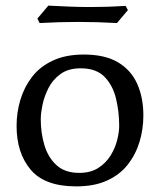

<svg xmlns="http://www.w3.org/2000/svg" viewBox="-20 -654 569 683"><path d="M490 -243Q490 -195 476.5 -150Q463 -105 435 -69Q407 -33 361.5 -12Q316 9 251 9Q139 9 89 -50.5Q39 -110 39 -206Q39 -254 52.5 -299Q66 -344 94 -380.5Q122 -417 168 -438.5Q214 -460 278 -460Q353 -460 399.5 -432.5Q446 -405 468 -356Q490 -307 490 -243ZM404 -206Q404 -257 392.5 -304Q381 -351 351.5 -381Q322 -411 267 -411Q223 -411 195 -390.5Q167 -370 152 -340Q137 -310 131 -280Q125 -250 125 -230Q125 -181 138 -137.5Q151 -94 181 -66.5Q211 -39 262 -39Q302 -39 329.5 -56.5Q357 -74 373.5 -101Q390 -128 397 -156.5Q404 -185 404 -206ZM435 -618 396 -572Q362 -574 327.5 -575Q293 -576 258 -576Q224 -576 190 -575Q156 -574 121 -572L113 -588L152 -634Q190 -632 227 -630.5Q264 -629 301 -629Q333 -629 364.5 -630Q396 -631 427 -633Z"/></svg>

Font: Average
Style: Regular
Weight: 400
Designer: Eduardo Tunni
Foundry: Eduardo Rodriguez Tunni
Version: Version 1.003; ttfautohint (v1.8.4.7-5d5b)